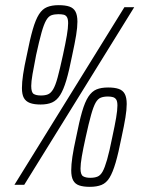

<svg xmlns="http://www.w3.org/2000/svg" viewBox="-20 -716 571 744"><path d="M36 0 462 -688H500L74 0ZM137 -311Q112 -311 96 -317Q80 -323 72.5 -336.5Q65 -350 65 -375Q65 -397 69.5 -427.5Q74 -458 84 -503Q96 -564 107 -602Q118 -640 131 -660.5Q144 -681 162.5 -688.5Q181 -696 207 -696Q233 -696 249 -690.5Q265 -685 272.5 -671Q280 -657 280 -632Q280 -610 275 -579.5Q270 -549 260 -503Q248 -442 237 -405Q226 -368 213 -347.5Q200 -327 182 -319Q164 -311 137 -311ZM139 -346Q155 -346 166 -350.5Q177 -355 186 -370Q195 -385 203.5 -416.5Q212 -448 224 -503Q234 -549 239 -578.5Q244 -608 244 -626Q244 -642 239.5 -649.5Q235 -657 227 -659Q219 -661 206 -661Q191 -661 179.5 -657Q168 -653 159 -637.5Q150 -622 141 -590Q132 -558 120 -503Q111 -458 106 -428.5Q101 -399 101 -383Q101 -358 110.5 -352Q120 -346 139 -346ZM328 8Q303 8 287 2.5Q271 -3 263.5 -17Q256 -31 256 -56Q256 -78 260.5 -108.5Q265 -139 275 -184Q287 -245 298 -283Q309 -321 322.5 -341.5Q336 -362 354 -369.5Q372 -377 399 -377Q424 -377 440 -371.5Q456 -366 463.5 -352Q471 -338 471 -313Q471 -291 466 -260.5Q461 -230 451 -184Q439 -123 428 -85.5Q417 -48 404.5 -27.5Q392 -7 373.5 0.5Q355 8 328 8ZM330 -27Q346 -27 357.5 -31.5Q369 -36 377.5 -51Q386 -66 395 -97.5Q404 -129 415 -184Q425 -230 430 -259.5Q435 -289 435 -307Q435 -323 430.5 -330Q426 -337 418 -339.5Q410 -342 398 -342Q382 -342 370.5 -337.5Q359 -333 350.5 -318Q342 -303 333 -271Q324 -239 312 -184Q302 -139 297 -109.5Q292 -80 292 -63Q292 -39 302 -33Q312 -27 330 -27Z"/></svg>

Font: Saira Condensed ExtraLight
Style: Italic
Weight: 250
Width: 3
Italic angle: -12°
Designer: Hector Gatti with collaboration of the Omnibus-Type team
Foundry: Omnibus-Type
Version: Version 1.101